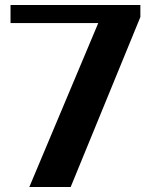

<svg xmlns="http://www.w3.org/2000/svg" viewBox="-20 -731 613 766"><path d="M22 -639H372L97 15H262L540 -663V-711H22Z"/></svg>

Font: Aerodynamic
Style: Bd
Weight: 500
Designer: Google
Version: Version 2.000980; 2014